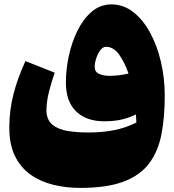

<svg xmlns="http://www.w3.org/2000/svg" viewBox="-20 -602 811 895"><path d="M748 -155.3Q748 -54.7 732.4 24.9Q716.8 104.5 674.8 160.2Q632.8 215.8 555.2 244.9Q477.5 273.9 354 273.9Q287.6 273.9 228 259.3Q168.5 244.6 122.3 211.9Q76.2 179.2 49.8 125.5Q23.4 71.8 23.4 -6.8Q23.4 -88.4 43 -163.8Q62.5 -239.3 98.6 -317.4L234.9 -263.2Q221.2 -223.1 209.7 -179.9Q198.2 -136.7 196.3 -90.8Q196.3 -43.5 224.4 -20.8Q252.4 2 297.1 8.8Q341.8 15.6 391.1 15.6Q453.6 15.6 508.8 5.4Q564 -4.9 615.7 -30.8Q615.2 -40 614.7 -49.1Q614.3 -58.1 613.3 -68.8Q586.4 -54.2 549.6 -45.4Q512.7 -36.6 466.3 -36.6Q382.3 -36.6 334.7 -82.8Q287.1 -128.9 287.1 -217.8Q287.1 -276.4 300.5 -340.1Q314 -403.8 340.8 -458.5Q367.7 -513.2 407.5 -547.4Q447.3 -581.5 500 -581.5Q555.2 -581.5 600.8 -546.1Q646.5 -510.7 679.4 -450.2Q712.4 -389.6 730.2 -313.5Q748 -237.3 748 -155.3ZM579.1 -259.3Q561 -311.5 535.2 -347.7Q509.3 -383.8 474.1 -383.8Q459.5 -383.8 447.5 -367.7Q435.5 -351.6 428.5 -329.8Q421.4 -308.1 421.4 -291Q421.4 -266.6 441.9 -257.6Q462.4 -248.5 490.7 -248.5Q513.7 -248.5 536.6 -251.5Q559.6 -254.4 579.1 -259.3Z"/></svg>

Font: Pinar-FD Black
Style: Regular
Weight: 900
Designer: Amin Abedi
Version: Version 3.000